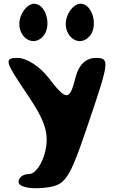

<svg xmlns="http://www.w3.org/2000/svg" viewBox="-20 -1070 616 1034"><path d="M122 -569C224 -419 245 -353 224 -256C209 -189 170 -133 138 -133C105 -133 80 -115 80 -90C80 -65 136 -51 211 -58C335 -70 349 -90 459 -415C569 -740 572 -758 495 -758C443 -758 404 -721 387 -654C355 -525 338 -525 239 -654C194 -712 123 -758 76 -758C1 -758 6 -740 122 -569ZM342 -983C307 -891 395 -807 459 -871C512 -924 480 -1050 413 -1050C387 -1050 356 -1021 342 -983ZM92 -983C57 -891 145 -807 209 -871C262 -924 230 -1050 163 -1050C137 -1050 106 -1021 92 -983Z"/></svg>

Font: Hussar Skorodowane
Style: Bold
Weight: 700
Foundry: Cannot Into Space Fonts
Version: Version 0.892